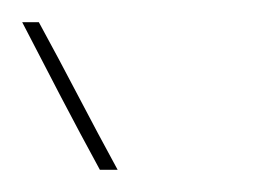

<svg xmlns="http://www.w3.org/2000/svg" viewBox="-24 -632 244 173"><path d="M11 -612H-4Q13 -579 30.5 -545.5Q48 -512 66 -479H82Q64 -512 46.5 -545.5Q29 -579 11 -612Z"/></svg>

Font: Josefin Slab Thin
Style: Italic
Weight: 100
Italic angle: -12°
Designer: Santiago Orozco
Foundry: Typemade
Version: Version 2.000